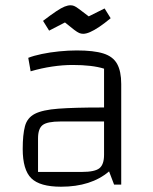

<svg xmlns="http://www.w3.org/2000/svg" viewBox="-20 -699 578 727"><path d="M211 8Q131 8 98.5 -24Q66 -56 66 -135Q66 -189 74.5 -221Q83 -253 112 -268Q141 -283 201 -287.5Q261 -292 364 -292H404V-239H209Q159 -239 141.5 -225.5Q124 -212 124 -175V-48H290Q339 -48 356.5 -62Q374 -76 374 -113V-439Q329 -453 255 -453Q218 -453 177.5 -447Q137 -441 96 -429L87 -480Q107 -488 138 -494.5Q169 -501 204 -504.5Q239 -508 271 -508Q335 -508 371.5 -496.5Q408 -485 423.5 -457Q439 -429 439 -381V0H412L393 -50Q325 8 211 8ZM295 -571Q287 -571 280 -574Q273 -577 261 -586Q249 -595 226 -614L166 -583L143 -620Q173 -643 192.5 -656Q212 -669 224.5 -674Q237 -679 247 -679Q254 -679 260.5 -676.5Q267 -674 279 -665Q291 -656 316 -637L376 -667L399 -630Q375 -610 355.5 -597Q336 -584 321 -577.5Q306 -571 295 -571Z"/></svg>

Font: Changa ExtraLight
Style: Regular
Weight: 250
Designer: Eduardo Rodriguez Tunni
Foundry: Eduardo Rodriguez Tunni
Version: Version 3.002; ttfautohint (v1.8.2)